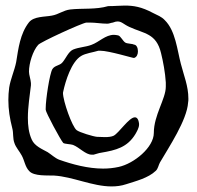

<svg xmlns="http://www.w3.org/2000/svg" viewBox="-20 -602 706 689"><path d="M380 67C398 67 415 65 433 59C467 48 512 37 539 11C547 4 549 -10 554 -19C586 -74 651 -171 655 -234C656 -239 656 -243 656 -248C656 -293 640 -330 629 -373C616 -422 610 -492 571 -530C560 -542 544 -548 530 -555C487 -578 459 -582 427 -582C409 -582 393 -580 368 -580C324 -567 276 -573 232 -568C207 -565 190 -550 166 -546C141 -541 102 -544 84 -522C52 -481 46 -428 38 -379C32 -349 18 -319 13 -288C11 -273 10 -258 10 -243C10 -209 15 -177 24 -142C29 -124 25 -106 32 -88C37 -73 50 -59 58 -44C68 -26 70 -3 85 12C102 31 151 27 174 28C241 32 312 67 380 67ZM309 -47H316C325 -49 334 -53 343 -54C396 -63 437 -73 466 -121C471 -130 479 -143 479 -155V-158C477 -175 471 -181 464 -181C443 -181 407 -125 388 -115C380 -111 368 -110 356 -110C346 -110 336 -111 328 -111C315 -112 265 -127 255 -135C239 -147 206 -239 206 -269C206 -270 207 -272 207 -274C215 -311 236 -380 271 -401C287 -411 314 -414 333 -420H340C371 -420 458 -393 461 -394C471 -397 475 -407 475 -418C475 -430 470 -442 460 -442C458 -445 436 -445 430 -449C421 -454 413 -473 404 -475C398 -476 394 -477 389 -477C358 -477 336 -451 308 -441C287 -433 264 -433 242 -424C225 -416 217 -393 204 -378C194 -366 177 -368 168 -354C158 -337 144 -245 144 -213V-208C144 -199 197 -100 207 -89C212 -85 234 -85 242 -82C265 -73 287 -47 309 -47ZM350 3C296 3 240 -12 192 -29C177 -35 165 -47 151 -56C131 -67 104 -78 94 -101C83 -125 80 -152 80 -179C80 -219 87 -260 91 -296V-304C90 -318 84 -333 84 -345C84 -375 98 -420 117 -441C125 -451 273 -519 290 -521H302C323 -521 344 -517 365 -517C372 -517 377 -520 385 -521C392 -524 398 -525 402 -525C417 -525 423 -515 445 -505C497 -481 541 -483 558 -411C565 -383 573 -341 575 -306V-291C575 -247 532 -189 532 -125C532 -73 461 -15 406 -3C388 1 369 3 350 3Z"/></svg>

Font: Ancial
Style: Regular
Weight: 400
Designer: Daytona Mess (Anne-Dauphine Borione)
Foundry: Daytona Mess (Anne-Dauphine Borione)
Version: Version 1.000;Glyphs 3.2 (3192)